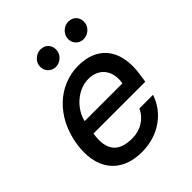

<svg xmlns="http://www.w3.org/2000/svg" viewBox="-212 -881 1018 1018"><g transform="rotate(-45 297.0 -372.0)"><path d="M259.2 11C387.1 11 482.2 -62.5 515.3 -162.6H412.6C388.5 -108.7 335.9 -76.7 274.9 -76.7C179 -76.7 128.2 -121.1 146.7 -240.8H535.2L541.2 -278.4C573.2 -475.9 469.5 -552.6 345.2 -552.6C193.5 -552.6 73.9 -436.8 46.2 -269.2C17.8 -99.8 98.4 11 259.2 11ZM160.5 -320.3C175.4 -392 248.9 -464.8 331.7 -464.8C414.1 -464.8 457.7 -403.8 443.5 -320.3ZM197.8 -699.6C192.1 -663.4 219.1 -631 255 -631C288.4 -631 316.4 -656.6 321 -686.1C327.1 -724.8 301.8 -755 263.1 -755C233 -755 202.4 -731.5 197.8 -699.6ZM406.6 -699.6C400.2 -662.3 427.9 -631 463.8 -631C497.2 -631 525.2 -656.6 529.8 -686.1C535.9 -724.8 510.7 -755 471.9 -755C441.8 -755 411.9 -731.5 406.6 -699.6Z"/></g></svg>

Font: Magic Ui Pro Medium
Style: Italic
Weight: 500
Italic angle: -9.39999°
Designer: Stefan Endress, Andreas Faust
Version: Version 1.000;FEAKit 1.0